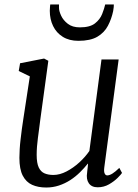

<svg xmlns="http://www.w3.org/2000/svg" viewBox="-20 -826 616 856"><path d="M186 10Q150 10 123.2 -2Q96.5 -14 81.5 -42.8Q66.5 -71.5 66.5 -122.5Q66.5 -140 67.8 -160.8Q69 -181.5 71.8 -204.8Q74.5 -228 77.5 -251.2Q80.5 -274.5 84 -295.5L113 -485.5L63.5 -509.5L69.5 -544L176.5 -565L195.5 -555L159.5 -291.5Q157 -270.5 154.2 -250.2Q151.5 -230 149 -211Q146.5 -192 145 -173Q143.5 -154 143.5 -135.5Q143.5 -98.5 152.8 -79.2Q162 -60 178.8 -53Q195.5 -46 218 -46Q246.5 -46 276.8 -61.8Q307 -77.5 333.8 -102Q360.5 -126.5 378.5 -153L432.5 -561H509L445 -80Q442.5 -61.5 446.5 -52.8Q450.5 -44 458 -44Q468 -44 481 -52Q494 -60 512 -77.5L524 -55Q520 -48.5 504.5 -33Q489 -17.5 466 -4.2Q443 9 415.5 9Q388.5 9 376 -9Q363.5 -27 368.5 -57Q368.5 -58.5 369 -62.8Q369.5 -67 370.2 -72.8Q371 -78.5 371.5 -84.5Q372 -90.5 372.5 -95.5L371.5 -96.5Q356 -77 336.5 -57.8Q317 -38.5 293.5 -23.2Q270 -8 243 1Q216 10 186 10ZM329.5 -644Q288.5 -644 260 -661.8Q231.5 -679.5 216.8 -709.8Q202 -740 202 -778Q202 -790 203 -797Q204 -804 204 -806H243Q243 -802.5 243 -798.8Q243 -795 243 -791Q243 -777 252.5 -756.2Q262 -735.5 282.5 -719.8Q303 -704 336 -704Q381 -704 403.5 -721.8Q426 -739.5 435.5 -763.8Q445 -788 449 -806H487.5Q487.5 -802.5 487 -794.2Q486.5 -786 484.5 -776.5Q477 -741 461 -710.8Q445 -680.5 414 -662.2Q383 -644 329.5 -644Z"/></svg>

Font: Merriweather 20pt Light
Style: Italic
Weight: 300
Italic angle: -7.8°
Version: Version 2.101